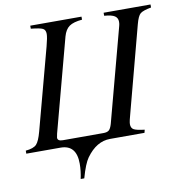

<svg xmlns="http://www.w3.org/2000/svg" viewBox="-115 -737 951 1000"><g transform="rotate(-10 361.0 -237.0)"><path d="M747 -653V-637Q703 -629 689 -617Q675 -605 664 -563L547 -121Q533 -72 533 -58Q533 -37 547 -29Q561 -21 604 -16L600 0H418Q346 0 292 75Q271 104 250 179H231Q240 138 240 99Q240 0 156 0H-25V-16Q17 -20 32.5 -36.5Q48 -53 61 -102L176 -532Q188 -577 188 -596Q188 -617 174 -624.5Q160 -632 111 -637V-653H382V-637Q336 -633 314 -617.5Q292 -602 282 -566L151 -75Q147 -57 147 -54Q147 -36 175 -36H389Q409 -36 418.5 -44Q428 -52 435 -76L567 -571Q570 -581 570 -593Q570 -613 554.5 -623.5Q539 -634 499 -637V-653Z"/></g></svg>

Font: STIX MathJax Alphabets
Style: Italic
Weight: 400
Italic angle: -16.33°
Designer: MicroPress Inc., with final additions and corrections provided by Coen Hoffman, Elsevier (retired)
Version: Version 1.1.1